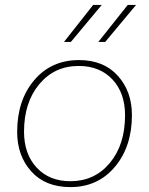

<svg xmlns="http://www.w3.org/2000/svg" viewBox="-20 -754 607 783"><path d="M241 -583 360 -734H395L269 -583ZM381 -583 501 -734H535L409 -583ZM267 9Q165 9 107.5 -55Q50 -119 50 -216Q50 -345 119.5 -427Q189 -509 302 -509Q403 -509 460.5 -445Q518 -381 518 -285Q518 -156 448.5 -73.5Q379 9 267 9ZM267 -15Q366 -15 428 -89.5Q490 -164 490 -284Q490 -375 438.5 -430Q387 -485 301 -485Q202 -485 140 -410.5Q78 -336 78 -217Q78 -126 129.5 -70.5Q181 -15 267 -15Z"/></svg>

Font: Elaine Sans ExtraLight
Style: Italic
Weight: 275
Italic angle: -13°
Designer: Wei Huang
Foundry: Wei Huang
Version: Version 2.001;December 24, 2019;FontCreator 12.0.0.2547 64-b